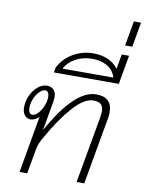

<svg xmlns="http://www.w3.org/2000/svg" viewBox="-110 -1137 914 1213"><g transform="rotate(10 347.0 -531.0)"><path d="M597 -469Q597 -448 593 -428L517 0H468L544 -428Q548 -456 548 -465Q548 -496 533 -511Q518 -526 485 -526Q425 -526 354 -446Q283 -366 215 -245Q199 -218 191 -199Q183 -180 179 -155L151 0H102L166 -365Q155 -353 140.5 -346Q126 -339 112 -339Q88 -339 73.5 -358Q59 -377 59 -407Q59 -447 76 -484Q93 -521 121 -544Q149 -567 179 -567Q206 -567 222 -550Q238 -533 238 -502Q238 -496 236 -480L202 -286Q357 -567 495 -567Q597 -567 597 -469ZM198 -498Q198 -515 191.5 -525.5Q185 -536 173 -536Q155 -536 136 -517Q117 -498 105 -468.5Q93 -439 93 -410Q93 -392 99.5 -381Q106 -370 117 -370Q136 -370 154.5 -389.5Q173 -409 185.5 -439Q198 -469 198 -498Z M656 -843 623 -657H207L212 -689Q243 -749 302 -784Q361 -819 433 -819Q485 -819 526.5 -800.5Q568 -782 592 -748L609 -843ZM582 -690Q569 -735 529 -759.5Q489 -784 432 -784Q373 -784 325.5 -758.5Q278 -733 256 -690Z M648 -1062H694L666 -903H620Z"/></g></svg>

Font: KoHo Light
Style: Italic
Weight: 300
Italic angle: -10°
Version: Version 1.000; ttfautohint (v1.6)